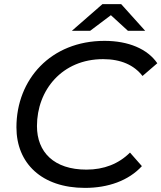

<svg xmlns="http://www.w3.org/2000/svg" viewBox="-20 -907 786 935"><path d="M520 -833 603 -757H687L570 -887H479L330 -757H419ZM482 -619C569 -619 633 -590 674 -537L746 -599C698 -669 605 -708 489 -708C227 -708 60 -520 60 -287C60 -112 183 8 394 8C506 8 606 -27 671 -98L613 -164C558 -109 486 -81 401 -81C243 -81 160 -166 160 -293C160 -469 283 -619 482 -619Z"/></svg>

Font: AWKNG-Font Medium
Style: Italic
Weight: 500
Italic angle: -11.3°
Designer: Awakening Church
Foundry: Awakening Church
Version: Version 1.700;PS 001.700;hotconv 1.0.88;makeotf.lib2.5.64775